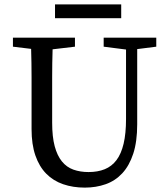

<svg xmlns="http://www.w3.org/2000/svg" viewBox="-20 -841 767 876"><path d="M218 -281Q218 -217 229.5 -174Q241 -131 262.5 -104.5Q284 -78 315 -67Q346 -56 384 -56Q426 -56 458 -69Q490 -82 511.5 -110.5Q533 -139 544 -185.5Q555 -232 555 -298V-615L453 -628V-669H693V-628L606 -617V-274Q606 -195 588 -140Q570 -85 538 -50.5Q506 -16 462 -0.5Q418 15 367 15Q313 15 268 -0.5Q223 -16 191 -48.5Q159 -81 141.5 -131.5Q124 -182 124 -252V-360Q124 -425 124 -489Q124 -553 122 -618L39 -628V-669H322V-628L220 -616Q218 -553 218 -489.5Q218 -426 218 -360ZM231 -758V-821H533V-758Z"/></svg>

Font: Source Serif Pro
Style: Regular
Weight: 400
Designer: Frank Grießhammer
Foundry: Adobe Systems Incorporated
Version: Version 2.000;PS 1.000;hotconv 16.6.51;makeotf.lib2.5.65220